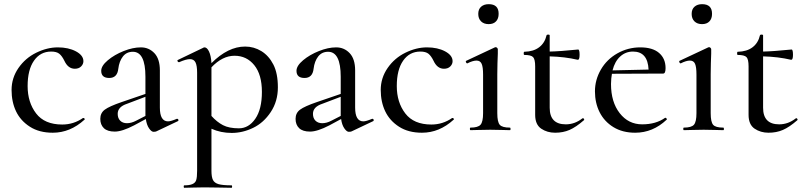

<svg xmlns="http://www.w3.org/2000/svg" viewBox="-20 -621 3841 916"><path d="M377.9 -329.1Q377.9 -314.9 366.9 -304Q356 -293 336.9 -293Q304.7 -293 287.1 -331.1Q275.9 -354 262.9 -364.5Q250 -375 224.1 -375Q172.4 -375 142.1 -331.5Q111.8 -288.1 111.8 -210.4Q111.8 -132.8 152.3 -79.8Q192.9 -26.9 276.9 -26.9Q331.1 -26.9 376 -58.1H377.9Q380.9 -58.1 383.5 -54.9Q386.2 -51.8 382.8 -49.8Q314.9 12.2 231.9 12.2Q167 12.2 122.6 -16.4Q78.1 -44.9 56.6 -89.8Q35.2 -134.8 35.2 -191.9Q35.2 -249 68.1 -296.6Q101.1 -344.2 153.1 -369.6Q205.1 -395 255.9 -395Q306.6 -395 342.3 -376Q377.9 -356.9 377.9 -329.1Z M541.5 -78.1Q541.5 -57.1 553.5 -45.2Q565.4 -33.2 585.9 -33.2Q606.4 -33.2 628.9 -44.9L673.8 -67.9V-159.2L586.4 -126Q541.5 -111.3 541.5 -78.1ZM462.9 -283.2Q462.9 -307.1 494.4 -333.5Q525.9 -359.9 569.8 -377.4Q613.8 -395 652.1 -395Q690.4 -395 716.6 -367.4Q742.7 -339.8 742.7 -285.2V-107.9Q742.7 -42 781.7 -42Q794.9 -42 823.7 -54.2H825.7Q829.6 -54.2 831.1 -49.6Q832.5 -44.9 828.6 -43L725.6 5.9Q721.7 7.8 712.2 7.8Q702.6 7.8 691.2 -8.5Q679.7 -24.9 675.8 -53.2L619.6 -22.9Q562.5 6.8 527.6 6.8Q492.7 6.8 475.6 -9.5Q458.5 -25.9 458.5 -54Q458.5 -82 480 -97.9Q501.5 -113.8 559.6 -133.8L673.8 -172.9V-254.9Q673.8 -374 613.8 -374Q584 -374 566.4 -351.6Q548.8 -329.1 544.4 -293Q539.6 -249 501.2 -249Q462.9 -249 462.9 -283.2Z M988.8 -299.8V-67.9Q1014.6 -39.1 1043.7 -23.9Q1072.8 -8.8 1119.6 -8.8Q1166.5 -8.8 1198 -54.4Q1229.5 -100.1 1229.5 -182.6Q1229.5 -265.1 1193.1 -310.1Q1156.7 -355 1098.9 -355Q1041 -355 988.8 -299.8ZM988.8 -6.8V193.8Q988.8 223.6 996.1 237.8Q1003.4 252 1022.9 257.6Q1042.5 263.2 1084.5 263.2Q1087.4 263.2 1087.4 269Q1087.4 274.9 1084.5 274.9Q1049.3 274.9 1029.8 273.9L954.6 272.9L898.4 273.9Q884.3 274.9 859.4 274.9Q856.4 274.9 856.4 269Q856.4 263.2 859.4 263.2Q908.2 263.7 916 238.3Q920.4 224.6 920.4 193.8V-273.9Q920.4 -308.1 912.6 -323.5Q904.8 -338.9 886.2 -338.9Q867.7 -338.9 834.5 -324.2H833.5Q829.6 -324.2 827.1 -328.6Q824.7 -333 828.6 -335L949.7 -393.1Q951.7 -395 955.6 -395Q967.8 -395 977.3 -375Q986.8 -355 988.8 -319.8Q1067.9 -398.9 1149.4 -398.9Q1191.4 -398.9 1227.1 -377Q1262.7 -355 1284.2 -313Q1305.7 -271 1305.7 -204.3Q1305.7 -137.7 1271.7 -86.4Q1237.8 -35.2 1187.7 -11Q1137.7 13.2 1085.4 13.2Q1033.2 13.2 988.8 -6.8Z M1473.1 -78.1Q1473.1 -57.1 1485.1 -45.2Q1497.1 -33.2 1517.6 -33.2Q1538.1 -33.2 1560.5 -44.9L1605.5 -67.9V-159.2L1518.1 -126Q1473.1 -111.3 1473.1 -78.1ZM1394.5 -283.2Q1394.5 -307.1 1426 -333.5Q1457.5 -359.9 1501.5 -377.4Q1545.4 -395 1583.7 -395Q1622.1 -395 1648.2 -367.4Q1674.3 -339.8 1674.3 -285.2V-107.9Q1674.3 -42 1713.4 -42Q1726.6 -42 1755.4 -54.2H1757.3Q1761.2 -54.2 1762.7 -49.6Q1764.2 -44.9 1760.3 -43L1657.2 5.9Q1653.3 7.8 1643.8 7.8Q1634.3 7.8 1622.8 -8.5Q1611.3 -24.9 1607.4 -53.2L1551.3 -22.9Q1494.1 6.8 1459.2 6.8Q1424.3 6.8 1407.2 -9.5Q1390.1 -25.9 1390.1 -54Q1390.1 -82 1411.6 -97.9Q1433.1 -113.8 1491.2 -133.8L1605.5 -172.9V-254.9Q1605.5 -374 1545.4 -374Q1515.6 -374 1498 -351.6Q1480.5 -329.1 1476.1 -293Q1471.2 -249 1432.9 -249Q1394.5 -249 1394.5 -283.2Z M2139.2 -329.1Q2139.2 -314.9 2128.2 -304Q2117.2 -293 2098.1 -293Q2065.9 -293 2048.3 -331.1Q2037.1 -354 2024.2 -364.5Q2011.2 -375 1985.4 -375Q1933.6 -375 1903.3 -331.5Q1873 -288.1 1873 -210.4Q1873 -132.8 1913.6 -79.8Q1954.1 -26.9 2038.1 -26.9Q2092.3 -26.9 2137.2 -58.1H2139.2Q2142.1 -58.1 2144.8 -54.9Q2147.5 -51.8 2144 -49.8Q2076.2 12.2 1993.2 12.2Q1928.2 12.2 1883.8 -16.4Q1839.4 -44.9 1817.9 -89.8Q1796.4 -134.8 1796.4 -191.9Q1796.4 -249 1829.3 -296.6Q1862.3 -344.2 1914.3 -369.6Q1966.3 -395 2017.1 -395Q2067.9 -395 2103.5 -376Q2139.2 -356.9 2139.2 -329.1Z M2224.6 -12.2Q2260.7 -12.2 2272.7 -26.1Q2284.7 -40 2284.7 -81.1V-265.1Q2284.7 -301.3 2277.8 -316.7Q2271 -332 2253.4 -332Q2235.8 -332 2210 -318.8H2209Q2205.1 -318.8 2202.9 -324.5Q2200.7 -330.1 2204.6 -331.1L2340.8 -395L2344.7 -396Q2348.6 -396 2351.8 -392.6Q2355 -389.2 2355 -386.2V-365.2Q2353 -323.2 2352.5 -267.1V-81.1Q2352.5 -39.1 2364.3 -25.6Q2376 -12.2 2412.6 -12.2Q2415.5 -12.2 2415.8 -6.1Q2416 0 2412.6 0Q2388.7 0 2374 -1L2318.8 -2L2263.7 -1Q2248.5 0 2224.6 0Q2221.7 0 2221.7 -6.1Q2221.7 -12.2 2224.6 -12.2ZM2311.5 -601.1Q2359.4 -601.1 2358.9 -554.7Q2358.9 -532.2 2346.4 -519Q2334 -505.9 2311.3 -505.9Q2288.6 -505.9 2275.1 -519Q2261.7 -532.2 2261.7 -554.7Q2261.7 -577.1 2275.4 -589.1Q2289.1 -601.1 2311.5 -601.1Z M2738.3 -384.8Q2745.1 -384.8 2745.1 -359.4Q2745.1 -334 2735.4 -335.9Q2675.3 -350.1 2602.5 -352.1V-106.9Q2602.5 -27.8 2679.2 -27.8Q2722.2 -27.8 2758.3 -56.2Q2759.3 -57.1 2761.7 -57.1Q2764.2 -57.1 2766.4 -53Q2768.6 -48.8 2765.1 -46.9Q2728 -14.6 2697.3 -1.2Q2666.5 12.2 2628.4 12.2Q2590.3 12.2 2561.8 -7.3Q2533.2 -26.9 2533.2 -73.2V-304.2Q2533.2 -338.4 2523.2 -348.6Q2513.2 -358.9 2481.4 -358.9Q2478.5 -358.9 2478.5 -366.5Q2478.5 -374 2481.4 -374Q2525.4 -375 2552.2 -395.5Q2579.1 -416 2587.4 -452.1Q2588.4 -456.1 2595.5 -456.1Q2602.5 -456.1 2602.5 -452.1V-375Q2651.4 -376 2738.3 -384.8Z M3074.2 -289.1Q3070.3 -375 3000 -375Q2964.8 -375 2939 -351.6Q2913.1 -328.1 2902.3 -285.2ZM3154.3 -59.1Q3157.2 -59.1 3160.2 -55.4Q3163.1 -51.8 3160.2 -49.8Q3094.7 12.2 3010.3 12.2Q2950.2 12.2 2906.7 -14.4Q2863.3 -41 2840.8 -85.4Q2818.4 -129.9 2818.4 -185.1Q2818.4 -240.2 2846.7 -289.1Q2875 -337.9 2925.5 -366.5Q2976.1 -395 3034.7 -395Q3093.3 -395 3124.3 -368.4Q3155.3 -341.8 3155.3 -295.9Q3155.3 -270 3144 -270L2899.4 -269Q2895.5 -249 2895 -220.2Q2895 -134.3 2936.5 -81.1Q2978 -27.8 3043.7 -27.8Q3109.4 -27.8 3153.3 -59.1Z M3242.7 -12.2Q3278.8 -12.2 3290.8 -26.1Q3302.7 -40 3302.7 -81.1V-265.1Q3302.7 -301.3 3295.9 -316.7Q3289.1 -332 3271.5 -332Q3253.9 -332 3228 -318.8H3227.1Q3223.1 -318.8 3220.9 -324.5Q3218.8 -330.1 3222.7 -331.1L3358.9 -395L3362.8 -396Q3366.7 -396 3369.9 -392.6Q3373 -389.2 3373 -386.2V-365.2Q3371.1 -323.2 3370.6 -267.1V-81.1Q3370.6 -39.1 3382.3 -25.6Q3394 -12.2 3430.7 -12.2Q3433.6 -12.2 3433.8 -6.1Q3434.1 0 3430.7 0Q3406.7 0 3392.1 -1L3336.9 -2L3281.7 -1Q3266.6 0 3242.7 0Q3239.7 0 3239.7 -6.1Q3239.7 -12.2 3242.7 -12.2ZM3329.6 -601.1Q3377.4 -601.1 3377 -554.7Q3377 -532.2 3364.5 -519Q3352.1 -505.9 3329.3 -505.9Q3306.6 -505.9 3293.2 -519Q3279.8 -532.2 3279.8 -554.7Q3279.8 -577.1 3293.5 -589.1Q3307.1 -601.1 3329.6 -601.1Z M3756.3 -384.8Q3763.2 -384.8 3763.2 -359.4Q3763.2 -334 3753.4 -335.9Q3693.4 -350.1 3620.6 -352.1V-106.9Q3620.6 -27.8 3697.3 -27.8Q3740.2 -27.8 3776.4 -56.2Q3777.3 -57.1 3779.8 -57.1Q3782.2 -57.1 3784.4 -53Q3786.6 -48.8 3783.2 -46.9Q3746.1 -14.6 3715.3 -1.2Q3684.6 12.2 3646.5 12.2Q3608.4 12.2 3579.8 -7.3Q3551.3 -26.9 3551.3 -73.2V-304.2Q3551.3 -338.4 3541.3 -348.6Q3531.2 -358.9 3499.5 -358.9Q3496.6 -358.9 3496.6 -366.5Q3496.6 -374 3499.5 -374Q3543.5 -375 3570.3 -395.5Q3597.2 -416 3605.5 -452.1Q3606.4 -456.1 3613.5 -456.1Q3620.6 -456.1 3620.6 -452.1V-375Q3669.4 -376 3756.3 -384.8Z"/></svg>

Font: Cormorant-Medium
Style: Regular
Weight: 500
Designer: Christian Thalmann (Catharsis Fonts)
Version: Version 3.000